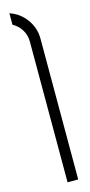

<svg xmlns="http://www.w3.org/2000/svg" viewBox="-124 -676 398 849"><g transform="rotate(-15 75.0 -252.0)"><path d="M17.5 -645.6Q63.3 -630.2 92.3 -590.6Q121.2 -551 121.2 -501.5V142.9H72.5V-501.5Q72.5 -531 57.5 -555.4Q42.5 -579.8 17.5 -593.1Z"/></g></svg>

Font: Marapfhont
Style: Book
Weight: 400
Version: Version 0.15